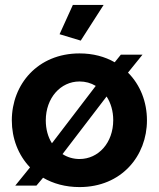

<svg xmlns="http://www.w3.org/2000/svg" viewBox="-20 -750 646 780"><path d="M401 -730H276L222 -611L308 -585ZM500 -455 559 -528H471L446 -497C406 -520 358 -533 303 -533C133 -533 28 -407 28 -261C28 -188 54 -120 102 -70L42 4H128L155 -28C196 -4 246 10 303 10C474 10 577 -117 577 -261C577 -336 550 -405 500 -455ZM303 -419C327 -419 349 -413 369 -401L191 -168C175 -193 166 -225 166 -261C166 -352 226 -419 303 -419ZM303 -104C278 -104 254 -111 234 -124L413 -358C430 -332 440 -299 440 -262C440 -170 380 -104 303 -104Z"/></svg>

Font: FIGSv2-sans-serif
Style: Bold
Weight: 700
Designer: Matt McInerney, Pablo Impallari, Rodrigo Fuenzalida,Mirko Velimirovic
Foundry: Matt McInerney, Pablo Impallari, Rodrigo Fuenzalida
Version: Version 4.021;hotconv 1.0.109;makeotfexe 2.5.65596